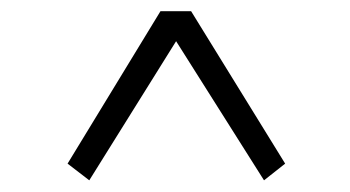

<svg xmlns="http://www.w3.org/2000/svg" viewBox="-20 -545 615 337"><path d="M98.6 -257.8 261.7 -525.4H315.4L480.5 -257.8L443.4 -228.5L289.1 -472.7L136.7 -228.5Z"/></svg>

Font: GenEi Koburi Mincho v6
Style: Regular
Weight: 400
Designer: o_tamon (Modified)
Foundry: o_tamon / Adobe Systems Incorporated
Version: Version 6.1